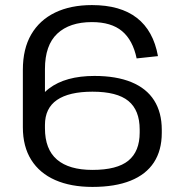

<svg xmlns="http://www.w3.org/2000/svg" viewBox="-20 -728 721 756"><path d="M70 -453Q70 -536 103 -592.5Q136 -649 197 -678.5Q258 -708 342 -708Q454 -708 519 -657.5Q584 -607 602 -507L518 -498Q503 -570 460.5 -605.5Q418 -641 342 -641Q254 -641 205.5 -595.5Q157 -550 157 -456V-227H70ZM344 8Q259 8 197.5 -19Q136 -46 103 -98.5Q70 -151 70 -227L108 -238Q108 -330 173 -379.5Q238 -429 352 -429Q438 -429 497.5 -404.5Q557 -380 587 -332.5Q617 -285 617 -217V-205Q617 -136 586 -88.5Q555 -41 494 -16.5Q433 8 344 8ZM344 -59Q441 -59 485.5 -95.5Q530 -132 530 -206V-218Q530 -294 485.5 -330.5Q441 -367 344 -367Q252 -367 204.5 -334.5Q157 -302 157 -236V-223Q157 -140 204.5 -99.5Q252 -59 344 -59Z"/></svg>

Font: Pathway Extreme
Style: Regular
Weight: 400
Designer: Eduardo Rodriguez Tunni
Foundry: Eduardo Rodriguez Tunni
Version: Version 1.001;gftools[0.9.26]